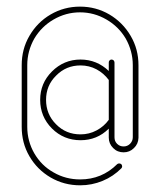

<svg xmlns="http://www.w3.org/2000/svg" viewBox="-20 -554 479 574"><path d="M219.2 -534.2C187.5 -534.2 158.2 -526.4 131.3 -510.7C104.5 -495.1 83.5 -473.6 67.9 -446.8C52.2 -419.9 44.9 -390.6 44.9 -359.4V-174.8C44.9 -143.1 52.2 -113.8 67.9 -86.9C83.5 -60.1 104.5 -39.1 131.3 -23.4C158.2 -7.8 187.5 0 219.7 0C243.2 0 265.1 -4.4 286.6 -13.2C308.1 -22 326.7 -34.7 342.8 -50.8C344.2 -52.2 345.2 -54.2 345.2 -56.6C345.2 -59.1 344.2 -61 342.8 -63C340.8 -64.5 338.9 -65.4 336.4 -65.4C334 -65.4 332 -64.5 330.6 -63.5C299.8 -32.7 262.7 -17.6 219.7 -17.6C190.9 -17.6 164.6 -24.4 140.1 -38.6C115.7 -52.2 96.7 -71.3 82.5 -95.7C68.8 -119.6 61.5 -146 61.5 -174.8V-359.4C61.5 -387.7 68.8 -414.1 82.5 -438.5C96.7 -462.4 115.7 -481.4 140.1 -495.6C164.6 -509.8 190.9 -517.1 219.2 -517.1C247.6 -517.1 273.9 -509.8 298.3 -495.6C322.8 -481.4 341.8 -462.4 356 -438.5C369.6 -414.1 377 -387.7 377 -359.4V-143.6C377 -135.7 374 -129.4 368.7 -124C363.3 -118.7 356.9 -116.2 349.6 -116.2C341.8 -116.2 335.4 -118.7 330.1 -124C324.7 -129.4 322.3 -135.7 322.3 -143.6V-191.9V-193.4V-195.3V-315.9V-317.4V-318.8V-367.2C322.3 -369.6 321.3 -371.6 319.8 -373.5C317.9 -375 315.9 -376 313.5 -376C311 -376 309.1 -375 307.6 -373.5C305.7 -371.6 305.2 -369.6 305.2 -367.2V-341.8C281.7 -364.3 253.4 -376 220.7 -376C187.5 -376 158.7 -363.8 135.3 -340.3C111.8 -316.9 100.1 -288.6 100.1 -255.4C100.1 -222.2 111.8 -193.4 135.3 -169.9C158.7 -146.5 187.5 -134.8 220.7 -134.8C253.4 -134.8 281.7 -146 305.2 -169.4V-143.6V-142.6C305.2 -130.4 309.6 -120.1 318.4 -111.3C327.1 -102.5 337.4 -98.6 349.6 -98.6C361.3 -98.6 371.6 -102.5 380.4 -111.3C389.2 -119.6 393.6 -129.9 394 -142.1V-143.1V-358.9C394 -391.1 386.2 -420.4 370.6 -446.8C355 -473.6 333.5 -495.1 307.1 -510.7C280.3 -526.4 251 -534.2 219.2 -534.2ZM220.7 -358.4C237.8 -358.4 253.9 -354.5 268.6 -346.7C283.2 -338.9 295.4 -328.1 305.2 -314.9V-195.8C295.4 -182.1 283.2 -171.9 268.6 -164.1C253.9 -156.2 237.8 -152.3 220.7 -152.3C191.9 -152.3 167.5 -162.1 147.5 -182.6C127.4 -202.6 117.7 -227.1 117.7 -255.4C117.7 -283.7 127.4 -308.1 147.9 -328.1C168 -348.6 192.4 -358.4 220.7 -358.4Z"/></svg>

Font: Mill
Style: Thin
Weight: 100
Version: Version 001.000